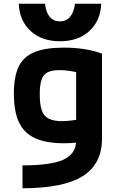

<svg xmlns="http://www.w3.org/2000/svg" viewBox="-20 -784 640 1024"><path d="M100 98Q253 98 319.5 67Q386 36 386 -35V-462L426 -390Q383 -401 353.5 -405.5Q324 -410 298 -410Q257 -410 234 -398.5Q211 -387 201.5 -359Q192 -331 192 -281Q192 -226 203 -195Q214 -164 240 -151Q266 -138 311 -138Q335 -138 362.5 -141.5Q390 -145 432 -152L445 -30Q417 -26 385.5 -23Q354 -20 321 -20Q226 -20 167 -47Q108 -74 81 -132Q54 -190 54 -284Q54 -375 79.5 -428.5Q105 -482 163.5 -506Q222 -530 320 -530Q439 -530 524 -498V-45Q524 91 421 155.5Q318 220 100 220ZM300 -564Q203 -564 143.5 -618.5Q84 -673 80 -764H220Q225 -718 245.5 -694Q266 -670 300 -670Q333 -670 353.5 -694Q374 -718 380 -764H520Q516 -673 456.5 -618.5Q397 -564 300 -564Z"/></svg>

Font: M PLUS Code Latin Expanded
Style: Bold
Weight: 700
Width: 7
Designer: Coji Morishita
Foundry: UNDERFOREST DESIGN
Version: Version 1.002; ttfautohint (v1.8.3)